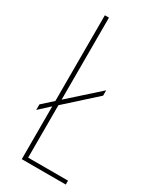

<svg xmlns="http://www.w3.org/2000/svg" viewBox="-182 -754 661 809"><g transform="rotate(30 148.0 -350.0)"><path d="M24 -210V-237L75 -283V-700H95V-301L238 -429V-403L95 -274V-19H289V0H75V-257Z"/></g></svg>

Font: Georama Condensed Thin
Style: Regular
Weight: 100
Width: 3
Designer: Jean-Baptiste Levee
Foundry: Production Type
Version: Version 1.000